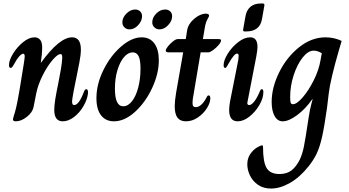

<svg xmlns="http://www.w3.org/2000/svg" viewBox="-20 -692 2022 1111"><path d="M55 -1Q55 -5 60 -22Q65 -35 74 -72Q81 -101 94 -177Q107 -253 118 -325Q123 -357 123 -366Q123 -381 114 -381Q105 -381 91 -365.5Q77 -350 61 -320Q57 -312 52 -305.5Q47 -299 42 -299Q32 -299 32 -316Q32 -343 55.5 -381.5Q79 -420 113.5 -448Q148 -476 180 -476Q200 -476 212 -462Q224 -448 224 -418Q224 -379 216 -329H217Q324 -476 397 -476Q448 -476 448 -405Q448 -374 439 -329Q415 -212 406 -163.5Q397 -115 397 -105Q397 -84 409 -84Q437 -84 466 -162Q472 -176 479 -176Q491 -176 489 -151Q485 -116 463 -78Q441 -40 408.5 -15Q376 10 343 10Q294 10 294 -56Q294 -82 300 -119Q306 -156 318 -214Q326 -253 332.5 -292Q339 -331 340 -355V-363Q340 -379 330 -379Q313 -379 283 -343.5Q253 -308 226.5 -255Q200 -202 190 -153L174 -72Q168 -42 135.5 -16Q103 10 71 10Q55 10 55 -1Z M538 -124Q538 -205 578.5 -287Q619 -369 680.5 -422.5Q742 -476 800 -476Q847 -476 873 -441Q899 -406 899 -343Q899 -266 860.5 -183Q822 -100 761.5 -45Q701 10 639 10Q592 10 565 -24.5Q538 -59 538 -124ZM793 -295Q793 -345 782 -367Q771 -389 748 -389Q721 -389 697.5 -361.5Q674 -334 659.5 -286Q645 -238 645 -179Q645 -77 693 -77Q721 -77 744 -106.5Q767 -136 780 -186Q793 -236 793 -295ZM688 -563Q688 -590 711.5 -613.5Q735 -637 762 -637Q779 -637 790.5 -626.5Q802 -616 802 -598Q802 -571 779.5 -546.5Q757 -522 730 -522Q712 -522 700 -533.5Q688 -545 688 -563ZM861 -563Q861 -590 884 -613.5Q907 -637 936 -637Q953 -637 964.5 -626.5Q976 -616 976 -598Q976 -571 953 -546.5Q930 -522 903 -522Q886 -522 873.5 -533.5Q861 -545 861 -563Z M991 -78Q991 -107 999 -155L1040 -389H959Q948 -389 943.5 -391.5Q939 -394 939 -399Q939 -408 952 -424Q965 -440 981.5 -453Q998 -466 1009 -466H1055L1063 -518Q1070 -555 1104.5 -584Q1139 -613 1172 -613Q1180 -613 1185 -610Q1190 -607 1190 -601Q1190 -597 1180 -579.5Q1170 -562 1165 -531L1154 -466H1239Q1251 -466 1255 -464.5Q1259 -463 1259 -458Q1259 -448 1245 -431.5Q1231 -415 1213 -402Q1195 -389 1186 -389H1141L1101 -151Q1094 -116 1094 -97Q1094 -83 1098.5 -77.5Q1103 -72 1112 -72Q1145 -72 1174 -126Q1177 -133 1180 -136.5Q1183 -140 1187 -140Q1197 -140 1197 -123Q1197 -97 1177 -65.5Q1157 -34 1124.5 -12Q1092 10 1056 10Q1023 10 1007 -11Q991 -32 991 -78Z M1387 -522 1401 -601Q1407 -633 1429 -652.5Q1451 -672 1492 -672H1500Q1511 -672 1510 -661L1496 -582Q1484 -510 1404 -510H1397Q1390 -510 1388 -512.5Q1386 -515 1387 -522ZM1306 -56Q1306 -74 1311 -104L1359 -346Q1361 -364 1361 -368Q1361 -382 1352 -382Q1343 -382 1331 -367.5Q1319 -353 1300 -320Q1299 -318 1295.5 -311.5Q1292 -305 1289 -302Q1286 -299 1283 -299Q1274 -299 1274 -315Q1274 -343 1298 -381.5Q1322 -420 1358 -448Q1394 -476 1428 -476Q1470 -476 1470 -420Q1470 -404 1463 -365L1413 -107Q1411 -99 1411 -96Q1411 -84 1422 -84Q1435 -84 1451.5 -105Q1468 -126 1483 -162Q1488 -176 1495 -176Q1504 -176 1504 -159Q1504 -124 1481 -84.5Q1458 -45 1423.5 -17.5Q1389 10 1355 10Q1306 10 1306 -56Z M1411 259Q1411 224 1428.5 199Q1446 174 1467 161.5Q1488 149 1497 149Q1502 149 1502 159Q1502 246 1523 280.5Q1544 315 1597 315Q1639 315 1666 294.5Q1693 274 1714 233Q1729 202 1738 158.5Q1747 115 1766 -12Q1774 -62 1780.5 -85.5Q1787 -109 1789 -118H1787Q1748 -62 1699.5 -26Q1651 10 1616 10Q1586 10 1569 -20.5Q1552 -51 1552 -102Q1552 -185 1595 -272.5Q1638 -360 1710 -418Q1782 -476 1864 -476Q1890 -476 1915 -470Q1940 -464 1957 -455L1941 -401Q1892 -232 1882.5 -153Q1873 -74 1872 -66Q1857 40 1844 98.5Q1831 157 1813.5 194.5Q1796 232 1766 270Q1714 335 1657 367Q1600 399 1548 399Q1504 399 1473 377.5Q1442 356 1426.5 323.5Q1411 291 1411 259ZM1835 -345 1842 -384Q1818 -399 1795 -399Q1763 -399 1731.5 -359.5Q1700 -320 1679.5 -257.5Q1659 -195 1659 -130Q1659 -106 1662 -97.5Q1665 -89 1675 -89Q1697 -89 1731 -128Q1765 -167 1795 -226.5Q1825 -286 1835 -345Z"/></svg>

Font: Charm
Style: Bold
Weight: 700
Designer: Katatrad Aksorn Co.,Ltd.
Foundry: Cadson Demak Co.,Ltd.
Version: Version 1.001